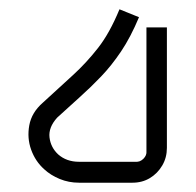

<svg xmlns="http://www.w3.org/2000/svg" viewBox="-20 -393 421 413"><path d="M150 0Q128 0 108.5 -8Q89 -16 75 -29Q56 -46 47 -71Q38 -96 43 -123.5Q48 -151 72 -172Q108 -205 137 -231.5Q166 -258 191 -290Q216 -322 237 -373L279 -356Q261 -313 240.5 -282.5Q220 -252 197.5 -228.5Q175 -205 151.5 -184Q128 -163 103 -140Q84 -119 86.5 -97.5Q89 -76 105 -61Q123 -45 150 -45H271Q281 -44 288.5 -51.5Q296 -59 295 -68V-334H339V-75Q339 -54 329 -37Q319 -20 302.5 -10Q286 0 265 0Z"/></svg>

Font: Mada Light
Style: Regular
Weight: 300
Designer: Khaled Hosny
Version: Version 1.5